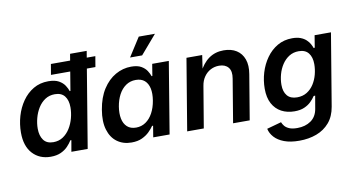

<svg xmlns="http://www.w3.org/2000/svg" viewBox="-89 -997 2667 1444"><g transform="rotate(-10 1244.0 -274.5)"><path d="M229 9.8Q143.6 9.8 91.1 -47.1Q38.6 -104 38.6 -207.5Q38.6 -271.5 56.4 -332.8Q74.2 -394 108.9 -443.8Q143.6 -493.7 193.6 -523.2Q243.7 -552.7 307.6 -552.7Q357.9 -552.7 387.7 -535.9Q417.5 -519 432.6 -495.4Q447.8 -471.7 454.1 -451.7H459.5L505.4 -727.5H632.3L511.7 0H387.2L402.3 -86.4H394.5Q381.3 -64.5 359.9 -42Q338.4 -19.5 306.4 -4.9Q274.4 9.8 229 9.8ZM266.6 -94.7Q309.1 -94.7 341.1 -116Q373 -137.2 394.8 -172.4Q416.5 -207.5 427.5 -249Q438.5 -290.5 438.5 -331.1Q438.5 -385.3 413.8 -416.7Q389.2 -448.2 339.4 -448.2Q296.9 -448.2 264.9 -427.2Q232.9 -406.2 211.4 -371.6Q189.9 -336.9 179 -295.9Q168 -254.9 168 -214.8Q168 -161.1 192.1 -127.9Q216.3 -94.7 266.6 -94.7ZM336.4 -596.2 350.1 -677.2H689.5L675.8 -596.2Z M846.2 9.8Q782.2 9.8 736.6 -23.4Q690.9 -56.6 671.9 -119.9Q652.8 -183.1 668 -272Q683.1 -363.3 723.4 -425.8Q763.7 -488.3 820.3 -520.5Q877 -552.7 939.9 -552.7Q988.3 -552.7 1016.4 -536.6Q1044.4 -520.5 1059.1 -497.8Q1073.7 -475.1 1080.1 -455.6H1085.9L1100.6 -545.9H1227.5L1137.2 0H1012.2L1026.4 -86.4H1018.6Q1004.9 -65.9 982.4 -43.7Q960 -21.5 926.8 -5.9Q893.6 9.8 846.2 9.8ZM898.9 -94.7Q940.4 -94.7 972.9 -117.2Q1005.4 -139.6 1027.1 -179.7Q1048.8 -219.7 1057.6 -272.9Q1066.4 -326.2 1057.9 -365.5Q1049.3 -404.8 1024.2 -426.5Q999 -448.2 957 -448.2Q914.1 -448.2 881.1 -425.3Q848.1 -402.3 827.1 -362.8Q806.2 -323.2 797.9 -272.9Q789.6 -221.7 797.6 -181.4Q805.7 -141.1 831.1 -117.9Q856.4 -94.7 898.9 -94.7ZM944.8 -621.6 1036.6 -765.1H1160.2L1037.1 -621.6Z M1451.2 -315.4 1398.4 0H1271.5L1362.3 -545.9H1482.4L1462.4 -411.1L1451.2 -415Q1485.4 -484.9 1533.7 -518.8Q1582 -552.7 1646.5 -552.7Q1704.6 -552.7 1744.1 -527.6Q1783.7 -502.4 1800.5 -455.6Q1817.4 -408.7 1806.2 -342.8L1749 0H1622.1L1677.2 -331.5Q1687 -387.2 1663.3 -416Q1639.6 -444.8 1592.8 -444.8Q1557.6 -444.8 1527.8 -429.2Q1498 -413.6 1477.8 -384.5Q1457.5 -355.5 1451.2 -315.4Z M2090.8 215.8Q2022.9 215.8 1975.8 198Q1928.7 180.2 1901.9 150.4Q1875 120.6 1867.7 85.4L1978.5 54.7Q1983.9 69.3 1995.8 84.2Q2007.8 99.1 2030.8 109.1Q2053.7 119.1 2092.3 119.1Q2153.8 119.1 2196.3 89.4Q2238.8 59.6 2249 1.5L2266.1 -97.7L2254.4 -96.7Q2241.2 -76.2 2220.7 -55.9Q2200.2 -35.6 2169.4 -22Q2138.7 -8.3 2093.8 -8.3Q2037.6 -8.3 1994.1 -31.5Q1950.7 -54.7 1926 -100.3Q1901.4 -146 1901.4 -213.9Q1901.4 -276.4 1919.4 -336.4Q1937.5 -396.5 1972.4 -445.6Q2007.3 -494.6 2057.1 -523.7Q2106.9 -552.7 2170.4 -552.7Q2208 -552.7 2233.9 -542.7Q2259.8 -532.7 2276.6 -516.8Q2293.5 -501 2303 -483.6Q2312.5 -466.3 2317.4 -451.7L2325.7 -453.6L2340.8 -545.9H2465.8L2374 5.9Q2361.8 78.6 2322 125Q2282.2 171.4 2222.7 193.6Q2163.1 215.8 2090.8 215.8ZM2131.3 -108.4Q2174.3 -108.4 2206.3 -128.4Q2238.3 -148.4 2259.3 -181.4Q2280.3 -214.4 2290.5 -253.7Q2300.8 -293 2300.8 -332Q2300.8 -385.7 2276.1 -417Q2251.5 -448.2 2201.7 -448.2Q2160.2 -448.2 2128.2 -428Q2096.2 -407.7 2074.2 -374.3Q2052.2 -340.8 2041.3 -300.8Q2030.3 -260.7 2030.3 -221.2Q2030.3 -168.9 2055.4 -138.7Q2080.6 -108.4 2131.3 -108.4Z"/></g></svg>

Font: Inter SemiBold
Style: Italic
Weight: 600
Italic angle: -9.3988°
Designer: Rasmus Andersson
Foundry: rsms
Version: Version 4.001;git-66647c0bb